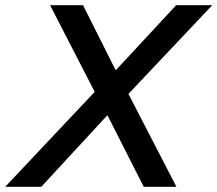

<svg xmlns="http://www.w3.org/2000/svg" viewBox="-72 -720 838 740"><path d="M87 0H-52L293 -366L121 -700H248L374 -449L607 -700H746L423 -358L608 0H482L342 -276Z"/></svg>

Font: Rosa Sans Medium
Style: Italic
Weight: 500
Italic angle: -12°
Designer: Pentagram / MCKL
Foundry: Pentagram / MCKL
Version: Version 1.005;September 16, 2019;FontCreator 11.5.0.2425 64-